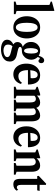

<svg xmlns="http://www.w3.org/2000/svg" viewBox="1371 -2233 1124 3906"><g transform="rotate(90 1933.0 -280.0)"><path d="M13 0V-35L81 -54.5V-723.5L13 -750V-774L186.5 -821.5H203V-54.5L267 -35V0Z M536.5 10.5Q464 10.5 413.5 -26.5Q363 -63.5 336.8 -125.5Q310.5 -187.5 310.5 -262Q310.5 -337 336.8 -398.8Q363 -460.5 413.5 -497.5Q464 -534.5 536.5 -534.5Q609 -534.5 659.2 -497.5Q709.5 -460.5 735.8 -398.8Q762 -337 762 -262Q762 -187.5 735.8 -125.5Q709.5 -63.5 659.2 -26.5Q609 10.5 536.5 10.5ZM536.5 -40.5Q565 -40.5 583.2 -61.8Q601.5 -83 611.5 -117Q621.5 -151 625.2 -189.2Q629 -227.5 629 -262Q629 -296 625.5 -334.5Q622 -373 612 -406.8Q602 -440.5 584 -461.8Q566 -483 536.5 -483Q507 -483 488.8 -461.8Q470.5 -440.5 460.5 -406.8Q450.5 -373 447 -334.5Q443.5 -296 443.5 -262Q443.5 -227.5 447 -189.2Q450.5 -151 460.5 -117Q470.5 -83 488.8 -61.8Q507 -40.5 536.5 -40.5Z M1012.5 -163.5Q967 -163.5 950.8 -152.8Q934.5 -142 934.5 -126Q934.5 -107.5 955.2 -97Q976 -86.5 1035 -73.5L1092.5 -61Q1232 -31.5 1232 81Q1232 132 1210 166.8Q1188 201.5 1151.5 222.5Q1115 243.5 1070.2 252.8Q1025.5 262 979.5 262Q933.5 262 889.2 249.5Q845 237 816.5 208.8Q788 180.5 788 133.5Q788 97.5 810 67.2Q832 37 883 10Q857.5 -6 846.5 -26.8Q835.5 -47.5 835.5 -73.5Q835.5 -111 859.8 -140Q884 -169 933 -181.5Q890 -202 861.8 -245.2Q833.5 -288.5 833.5 -350Q833.5 -403 857 -444.8Q880.5 -486.5 920.8 -510.5Q961 -534.5 1012 -534.5Q1068 -534.5 1113.5 -505Q1122 -531.5 1134.5 -557.2Q1147 -583 1165 -600Q1183 -617 1208 -617Q1232.5 -617 1248.8 -601.2Q1265 -585.5 1265 -558.5Q1265 -537 1253.8 -519Q1242.5 -501 1221 -501Q1207.5 -501 1200 -507.5Q1192.5 -514 1186 -520.5Q1179.5 -527 1169.5 -527Q1156 -527 1150 -514Q1144 -501 1141 -483.5Q1165.5 -459.5 1180.2 -426Q1195 -392.5 1195 -352Q1195 -306 1172.2 -262.5Q1149.5 -219 1108.5 -191.2Q1067.5 -163.5 1012.5 -163.5ZM1013 -208Q1035.5 -208 1047.8 -231.2Q1060 -254.5 1064.8 -288.2Q1069.5 -322 1069.5 -354Q1069.5 -380.5 1065.8 -412.8Q1062 -445 1050.5 -468.2Q1039 -491.5 1016.5 -491.5Q999.5 -491.5 988.2 -476.5Q977 -461.5 970.5 -438Q964 -414.5 961.5 -388.8Q959 -363 959 -342Q959 -315.5 963.2 -284Q967.5 -252.5 979.2 -230.2Q991 -208 1013 -208ZM887 119Q887 167.5 922.5 189.5Q958 211.5 1002 211.5Q1033 211.5 1065.2 203.5Q1097.5 195.5 1119.8 178.5Q1142 161.5 1142 134Q1142 108 1119 90Q1096 72 1030 57L964.5 41.5Q940.5 36 921 28.5Q887 64.5 887 119Z M1492 10.5Q1426.5 10.5 1377.5 -22.8Q1328.5 -56 1301.5 -115.8Q1274.5 -175.5 1274.5 -254Q1274.5 -337.5 1304.5 -400.5Q1334.5 -463.5 1388 -499Q1441.5 -534.5 1511.5 -534.5Q1602.5 -534.5 1650 -473.2Q1697.5 -412 1700 -293L1694 -286.5H1406.5Q1408 -92 1530 -92Q1615.5 -92 1665 -165L1687 -141.5Q1665.5 -69.5 1614.2 -29.5Q1563 10.5 1492 10.5ZM1501.5 -484Q1461 -484 1437.2 -445.2Q1413.5 -406.5 1408 -334L1569 -341.5Q1572 -351.5 1572 -379Q1572 -484 1501.5 -484Z M1745 0V-35L1804 -54.5V-435.5L1746 -463.5V-486L1891.5 -534.5H1924V-470Q1952.5 -499.5 1990.5 -517Q2028.5 -534.5 2067 -534.5Q2147.5 -534.5 2174 -457Q2202 -492 2244.2 -513.2Q2286.5 -534.5 2329 -534.5Q2390.5 -534.5 2419.8 -489.5Q2449 -444.5 2449 -348V-54.5L2504.5 -35V0H2271V-35L2326.5 -54.5V-314.5Q2326.5 -387 2311 -416.5Q2295.5 -446 2257 -446Q2213.5 -446 2184.5 -410Q2188 -382.5 2188 -348V-54.5L2243.5 -35V0H2009.5V-35L2065 -54.5V-314.5Q2065 -386 2048.2 -416.8Q2031.5 -447.5 1992.5 -447.5Q1953 -447.5 1927 -416.5V-54.5L1982.5 -35V0Z M2767.5 10.5Q2702 10.5 2653 -22.8Q2604 -56 2577 -115.8Q2550 -175.5 2550 -254Q2550 -337.5 2580 -400.5Q2610 -463.5 2663.5 -499Q2717 -534.5 2787 -534.5Q2878 -534.5 2925.5 -473.2Q2973 -412 2975.5 -293L2969.5 -286.5H2682Q2683.5 -92 2805.5 -92Q2891 -92 2940.5 -165L2962.5 -141.5Q2941 -69.5 2889.8 -29.5Q2838.5 10.5 2767.5 10.5ZM2777 -484Q2736.5 -484 2712.8 -445.2Q2689 -406.5 2683.5 -334L2844.5 -341.5Q2847.5 -351.5 2847.5 -379Q2847.5 -484 2777 -484Z M3021 0V-35L3080.5 -54.5V-435.5L3020.5 -463.5V-486L3182 -534.5H3199.5V-462Q3227 -495 3264.2 -514.8Q3301.5 -534.5 3346.5 -534.5Q3474 -534.5 3474 -360.5V-54.5L3533.5 -35V0H3295.5V-35L3351 -54.5V-325.5Q3351 -445 3272.5 -445Q3230.5 -445 3202.5 -406.5V-54.5L3258.5 -35V0Z M3732 10.5Q3670 10.5 3644.2 -23Q3618.5 -56.5 3618.5 -130.5V-475H3562.5L3557.5 -505.5L3717.5 -657.5L3741.5 -652.5V-524.5H3864L3852.5 -475H3741.5V-140.5Q3741.5 -61 3791.5 -61Q3805 -61 3817.5 -67Q3830 -73 3840.5 -88.5L3859 -56.5Q3838 -23.5 3805 -6.5Q3772 10.5 3732 10.5Z"/></g></svg>

Font: Libre Caslon Condensed
Style: Bold
Weight: 700
Designer: Pablo Impallari, Rodrigo Fuenzalida, Katja Schimmel, Ertekin Erdin
Foundry: Pablo Impallari, Rodrigo Fuenzalida
Version: Version 2.000; ttfautohint (v1.8.4.7-5d5b);gftools[0.9.33]